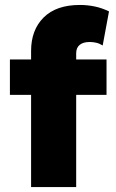

<svg xmlns="http://www.w3.org/2000/svg" viewBox="-20 -755 469 775"><path d="M105.5 0V-549.5Q105.5 -634 156.2 -684.5Q207 -735 302.5 -735Q332.5 -735 361.8 -729Q391 -723 420 -709L394.5 -571.5Q380.5 -580 367.2 -582.8Q354 -585.5 342 -585.5Q316 -585.5 301.8 -574Q287.5 -562.5 287.5 -540V-515H410V-372H287.5V0ZM20 -372V-515H121V-372Z"/></svg>

Font: Geologica ExtraBold
Style: Regular
Weight: 800
Designer: Sindre Bremnes, Frode Helland
Foundry: Monokrom Skriftforlag AS
Version: Version 1.010;gftools[0.9.28]